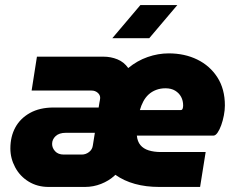

<svg xmlns="http://www.w3.org/2000/svg" viewBox="-20 -739 935 759"><path d="M172 0Q128 0 93.5 -21Q59 -42 40 -77.5Q21 -113 21 -152Q21 -199 40.5 -235Q60 -271 98.5 -292.5Q137 -314 192 -314H370L373 -333Q374 -339 375 -343.5Q376 -348 376 -352Q376 -364 366 -372.5Q356 -381 342 -381H105L126 -515H389Q418 -515 444 -504.5Q470 -494 487 -470Q522 -499 563.5 -513.5Q605 -528 647 -528Q710 -528 760 -503.5Q810 -479 839.5 -433Q869 -387 869 -322Q869 -304 865 -283Q861 -262 854.5 -244Q848 -226 840 -214.5Q832 -203 824 -203H521Q523 -180 535 -165.5Q547 -151 568 -144.5Q589 -138 616 -138H793L771 0H609Q557 0 513.5 -12Q470 -24 436 -48L432 -44Q410 -24 379.5 -12Q349 0 316 0ZM232 -128H303Q319 -128 332 -138Q345 -148 347 -164L355 -214H240Q214 -214 200 -201Q186 -188 186 -170Q186 -154 198 -141Q210 -128 232 -128ZM533 -304H695Q700 -304 702 -309.5Q704 -315 704 -322Q704 -341 696 -356Q688 -371 672.5 -380.5Q657 -390 634 -390Q614 -390 597 -383.5Q580 -377 567.5 -365.5Q555 -354 546.5 -338Q538 -322 533 -304ZM424 -588 535 -719H681L570 -588Z"/></svg>

Font: MuseoModerno ExtraBold
Style: Italic
Weight: 800
Italic angle: -9°
Designer: Pablo Cosgaya, Héctor Gatti, Marcela Romero, and the Authors of The MuseoModerno Project.
Foundry: Omnibus-Type Team
Version: Version 1.003